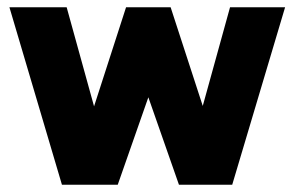

<svg xmlns="http://www.w3.org/2000/svg" viewBox="-20 -510 812 530"><path d="M151 0 6 -490H164L271 -103H203L328 -490H451L577 -103H508L615 -490H767L621 0H474L362 -320H417L305 0Z"/></svg>

Font: Gabarito ExtraBold
Style: Regular
Weight: 800
Designer: Leandro Assis / Alvaro Franca / Felipe Casaprima
Foundry: Naipe Foundry
Version: Version 1.000